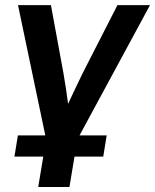

<svg xmlns="http://www.w3.org/2000/svg" viewBox="-20 -536 614 760"><path d="M131.3 204.1 162.6 15.6 51.3 -515.6H181.6L231 -247.1Q236.3 -216.3 241 -185.8Q245.6 -155.3 249.5 -125Q263.7 -155.3 278.1 -185.8Q292.5 -216.3 307.6 -247.1L444.8 -515.6H573.7L286.1 16.1L254.9 204.1ZM37.1 84 50.8 0H402.3L388.7 84Z"/></svg>

Font: Inter Display SemiBold
Style: Italic
Weight: 600
Italic angle: -9.39999°
Designer: Rasmus Andersson
Foundry: rsms
Version: Version 4.000;git-a52131595